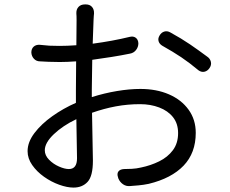

<svg xmlns="http://www.w3.org/2000/svg" viewBox="-20 -819 1040 870"><path d="M703 -658Q711 -672 724.5 -676Q738 -680 752 -672Q803 -644 841 -618Q879 -592 918 -563Q932 -554 935.5 -539Q939 -524 929 -510Q920 -497 906.5 -494Q893 -491 880 -500Q838 -535 801.5 -559.5Q765 -584 715 -612Q702 -620 698.5 -632.5Q695 -645 703 -658ZM326 -279Q265 -250 224 -211Q183 -172 183 -138Q183 -115 202 -95.5Q221 -76 247 -64.5Q273 -53 292 -53Q329 -53 329 -102ZM122 -581Q122 -598 132.5 -607.5Q143 -617 160 -616Q186 -613 203.5 -612Q221 -611 249 -611Q285 -611 326 -614L327 -728Q327 -749 326 -757Q325 -776 335.5 -787.5Q346 -799 365 -799H369Q387 -799 397 -787.5Q407 -776 406 -757Q405 -752 405 -747Q405 -742 404 -730L400 -621Q490 -633 568 -652Q584 -656 595 -648Q606 -640 607 -623Q607 -606 596.5 -592.5Q586 -579 569 -576Q530 -568 486 -561Q442 -554 398 -548L396 -414V-379Q453 -397 510 -406.5Q567 -416 616 -416Q689 -416 745.5 -391.5Q802 -367 834.5 -322Q867 -277 867 -217Q867 -126 812 -68.5Q757 -11 654 14Q630 19 607 21Q584 23 570 24Q552 26 537.5 16Q523 6 516 -11L515 -15Q509 -32 516.5 -42Q524 -52 542 -53Q556 -53 577 -54Q598 -55 619 -60Q663 -69 701.5 -88Q740 -107 763.5 -138.5Q787 -170 787 -216Q787 -259 764 -288Q741 -317 701.5 -332Q662 -347 615 -347Q558 -347 504.5 -337Q451 -327 397 -308L401 -91Q401 -21 377 5Q353 31 313 31Q284 31 248 18Q212 5 179.5 -18Q147 -41 126 -71Q105 -101 105 -134Q105 -175 136 -216Q167 -257 217 -292.5Q267 -328 324 -353V-410L325 -541Q284 -538 251 -538Q223 -538 199.5 -539Q176 -540 161 -541Q145 -541 134 -552.5Q123 -564 122 -581Z"/></svg>

Font: Chiron GoRound TC
Style: Regular
Weight: 400
Designer: Ryoko NISHIZUKA 西塚涼子 (kana, bopomofo & ideographs); Paul D. Hunt (Latin, Greek & Cyrillic); Sandoll Communications 산돌커뮤니
Foundry: Adobe
Version: Version 1.000;hotconv 1.1.1;makeotfexe 2.6.0